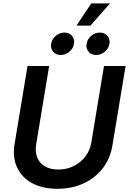

<svg xmlns="http://www.w3.org/2000/svg" viewBox="-20 -1124 775 1154"><path d="M325.2 10.7Q234.4 10.7 172.1 -23.7Q109.9 -58.1 82.3 -118.7Q54.7 -179.2 67.4 -256.8L145.5 -727.5H275.4L197.8 -258.8Q189.9 -212.4 203.6 -178Q217.3 -143.6 249.8 -124.3Q282.2 -105 330.1 -105Q381.8 -105 424.1 -126.5Q466.3 -147.9 493.9 -184.6Q521.5 -221.2 528.8 -267.6L605 -727.5H734.9L655.3 -248Q642.6 -170.4 597.2 -112.1Q551.8 -53.7 481.9 -21.5Q412.1 10.7 325.2 10.7ZM557.6 -793.5Q529.3 -793.5 512.5 -813.2Q495.6 -833 500.5 -860.8Q504.9 -889.2 528.3 -908.7Q551.8 -928.2 580.1 -928.2Q608.9 -928.2 625.7 -908.7Q642.6 -889.2 637.7 -860.8Q633.3 -833 609.9 -813.2Q586.4 -793.5 557.6 -793.5ZM344.7 -793.5Q316.4 -793.5 299.6 -813.2Q282.7 -833 287.6 -860.8Q292 -889.2 315.4 -908.7Q338.9 -928.2 367.2 -928.2Q396 -928.2 412.8 -908.7Q429.7 -889.2 424.8 -860.8Q420.4 -833 397 -813.2Q373.5 -793.5 344.7 -793.5ZM439.9 -970.2 528.3 -1103.5H641.1L523.9 -970.2Z"/></svg>

Font: Inter 18pt SemiBold
Style: Italic
Weight: 600
Italic angle: -9.3988°
Designer: Rasmus Andersson
Foundry: rsms
Version: Version 4.001;git-66647c0bb